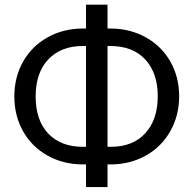

<svg xmlns="http://www.w3.org/2000/svg" viewBox="-20 -760 811 810"><path d="M433.6 -639.6H448.7Q529.3 -639.2 595.7 -602.1Q662.1 -564.9 699 -499.8Q735.8 -434.6 735.8 -354Q735.8 -272.9 698.7 -207Q661.6 -141.1 596.2 -104.2Q530.8 -67.4 450.7 -66.4H433.6V29.3H342.8V-66.4H329.1Q247.6 -66.4 180.9 -103.5Q114.3 -140.6 77.4 -206.1Q40.5 -271.5 40.5 -353Q40.5 -434.6 77.4 -500Q114.3 -565.4 180.9 -602.5Q247.6 -639.6 329.1 -639.6H342.8V-740.2H433.6ZM329.1 -565.9Q237.3 -565.9 183.8 -509.5Q130.4 -453.1 130.4 -353Q130.4 -252.4 183.6 -196.5Q236.8 -140.6 330.1 -140.6H342.8V-565.9ZM433.6 -565.9V-140.6H447.3Q540.5 -140.6 593 -198Q645.5 -255.4 645.5 -354Q645.5 -451.7 593 -508.8Q540.5 -565.9 445.3 -565.9Z"/></svg>

Font: RobotoInd
Style: Regular
Weight: 400
Designer: Google
Version: Version 2.001101; 2014